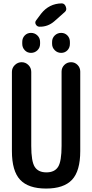

<svg xmlns="http://www.w3.org/2000/svg" viewBox="-20 -1095 540 1125"><path d="M285.2 -837.9V-849.6Q285.2 -872.1 300.8 -887.2Q316.4 -902.3 338.4 -902.3Q360.4 -902.3 375 -887.2Q389.6 -872.1 389.6 -849.6V-837.9Q389.6 -815.4 375 -800.3Q360.4 -785.2 338.4 -785.2Q316.4 -785.2 300.8 -800.8Q285.2 -816.4 285.2 -837.9ZM214.8 -849.6V-837.9Q214.8 -815.4 199.2 -800.3Q183.6 -785.2 161.6 -785.2Q139.6 -785.2 125 -800.8Q110.4 -816.4 110.4 -837.9V-849.6Q110.4 -872.1 125 -887.2Q139.6 -902.3 161.6 -902.3Q183.6 -902.3 199.2 -887.2Q214.8 -872.1 214.8 -849.6ZM360.4 -1025.4 298.8 -970.7Q260.7 -937.5 211.9 -938.5Q197.3 -938.5 189.9 -951.7Q182.6 -964.8 192.4 -976.6L220.7 -1014.6Q267.6 -1074.2 341.8 -1075.2Q358.4 -1075.2 365.7 -1055.7Q373 -1036.1 360.4 -1025.4ZM49.8 -210V-673.8Q49.8 -697.3 66.9 -713.9Q84 -730.5 106.9 -730.5Q129.9 -730.5 146.5 -713.9Q163.1 -697.3 163.1 -673.8V-240.2Q163.1 -149.4 183.6 -117.2Q204.1 -85 252 -85Q299.8 -85 320.3 -117.2Q340.8 -149.4 340.8 -240.2V-675.8Q340.8 -698.2 356.9 -714.4Q373 -730.5 396.5 -730.5Q418.9 -730.5 434.6 -714.4Q450.2 -698.2 450.2 -675.8V-210Q450.2 -92.8 401.9 -41.5Q353.5 9.8 250 9.8Q146.5 9.8 98.1 -41.5Q49.8 -92.8 49.8 -210Z"/></svg>

Font: Rounded-X Mgen+ 1m medium
Style: Regular
Weight: 500
Designer: [Source Han Sans]
Ryoko NISHIZUKA  (kana & ideographs); Paul D. Hunt (Latin, Greek & Cyrillic); Wenlong ZHANG  (bopomofo
Version: Version 1.059.20150602